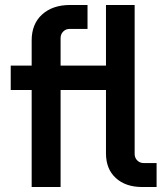

<svg xmlns="http://www.w3.org/2000/svg" viewBox="-20 -750 672 770"><path d="M107 0V-588Q107 -654 149 -692Q191 -730 261 -730H331V-634H259Q244 -634 233.5 -623.5Q223 -613 223 -597V0ZM23 -389V-487H467V-389ZM550 0Q484 0 444.5 -36Q405 -72 405 -135V-730H520V-133Q520 -117 530.5 -106.5Q541 -96 557 -96H608V0Z"/></svg>

Font: SUSE SemiBold
Style: Regular
Weight: 600
Designer: Rene Bieder
Foundry: SUSE
Version: Version 1.000